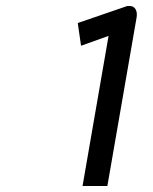

<svg xmlns="http://www.w3.org/2000/svg" viewBox="-20 -612 510 642"><path d="M343 -492 256 10H339L437 -555C440 -575 432 -593 412 -592C408 -592 404 -592 400 -590L240 -535L251 -459Z"/></svg>

Font: Charger Monospace
Style: Regular
Weight: 400
Designer: Jasper
Foundry: Cannot Into Space Fonts
Version: Version 0.980